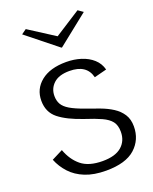

<svg xmlns="http://www.w3.org/2000/svg" viewBox="-177 -1081 947 1185"><g transform="rotate(-20 296.0 -488.5)"><path d="M311 7Q231 7 174 -16Q117 -39 80 -79Q43 -119 23 -169L96 -206Q121 -137 170.5 -96.5Q220 -56 311 -56Q394 -56 435.5 -92Q477 -128 477 -188Q477 -231 457.5 -256Q438 -281 397.5 -299.5Q357 -318 292 -339Q188 -374 134.5 -417Q81 -460 81 -535Q81 -612 140.5 -660Q200 -708 306 -708Q358 -708 403.5 -693.5Q449 -679 480.5 -650.5Q512 -622 523 -580L441 -559Q419 -649 306 -649Q237 -649 202 -616.5Q167 -584 167 -535Q167 -504 180 -481Q193 -458 225.5 -438.5Q258 -419 317 -398Q363 -382 407.5 -365.5Q452 -349 487 -326.5Q522 -304 543 -271.5Q564 -239 564 -192Q564 -105 502 -49Q440 7 311 7ZM142 -984 312 -875 482 -984 515 -961 314 -801H310L110 -961Z"/></g></svg>

Font: Panamera Medium
Style: Regular
Weight: 500
Designer: Bastien Sozeau
Foundry: NBR — Bastien Sozeau
Version: Version 3.002; ttfautohint (v1.8.4.7-5d5b);gftools[0.9.33]